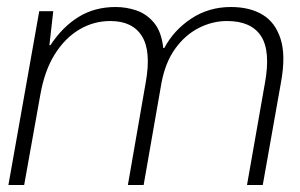

<svg xmlns="http://www.w3.org/2000/svg" viewBox="-20 -528 855 548"><path d="M4 0 92 -496H132L121 -399H124Q158 -451 204 -479.5Q250 -508 310 -508Q341 -508 370 -498Q399 -488 420 -462.5Q441 -437 446 -391H449Q476 -442 526 -475Q576 -508 639 -508Q693 -508 729.5 -486Q766 -464 781 -416.5Q796 -369 782 -293L730 0H685L736 -290Q753 -382 725 -425Q697 -468 628 -468Q586 -468 547 -448Q508 -428 480 -389Q452 -350 441 -292L390 0H345L396 -293Q412 -382 385 -425Q358 -468 295 -468Q247 -468 206 -443.5Q165 -419 136 -372.5Q107 -326 95 -257L49 0Z"/></svg>

Font: DM Sans 36pt ExtraLight
Style: Italic
Weight: 250
Italic angle: -10°
Designer: Colophon Foundry, Jonny Pinhorn
Foundry: Colophon Foundry
Version: Version 4.004;gftools[0.9.30]